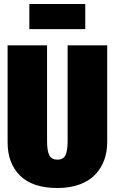

<svg xmlns="http://www.w3.org/2000/svg" viewBox="-20 -923 575 962"><path d="M407.2 -776.9H127V-902.8H407.2ZM517.1 -695.8V-210Q517.1 -161.6 502 -120.6Q486.8 -79.6 457 -48.1Q427.2 -16.6 378.9 1.2Q330.6 19 268.1 19Q144 19 81.1 -42.5Q18.1 -104 18.1 -210V-695.8H215.8V-215.8Q215.8 -166.5 227.3 -144.8Q238.8 -123 268.1 -123Q296.4 -123 307.6 -144.8Q318.8 -166.5 318.8 -215.8V-695.8Z"/></svg>

Font: Fira Sans Compressed Heavy
Style: Regular
Weight: 900
Width: 1
Designer: Carrois Corporate & Edenspiekermann AG
Foundry: Carrois Corporate GbR & Edenspiekermann AG
Version: Version 4.203;PS 004.203;hotconv 1.0.88;makeotf.lib2.5.64775